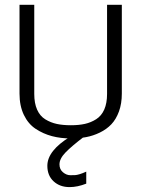

<svg xmlns="http://www.w3.org/2000/svg" viewBox="-20 -555 580 788"><path d="M265.6 212.9Q225.6 212.9 200 189.2Q174.3 165.5 174.3 125.5Q174.3 63.5 267.6 6.3H324.7Q273.9 44.9 249 70.6Q224.1 96.2 224.1 119.6Q224.1 140.1 238.5 152.1Q252.9 164.1 268.6 164.1Q283.7 164.1 289.8 163.6Q295.9 163.1 306.9 159.9Q317.9 156.7 334 149.4V198.7Q297.9 212.9 265.6 212.9ZM271 13.2Q229 13.2 193.1 3.7Q157.2 -5.9 126.5 -26.1Q95.7 -46.4 77.9 -83.5Q60.1 -120.6 60.1 -170.9V-535.2H120.6V-169.4Q120.6 -131.3 132.3 -105Q144 -78.6 166 -65.2Q188 -51.8 212.9 -46.4Q237.8 -41 271 -41Q303.7 -41 328.6 -46.6Q353.5 -52.2 375 -65.9Q396.5 -79.6 408 -105.7Q419.4 -131.8 419.4 -169.4V-535.2H480V-170.9Q480 -129.9 468.3 -97.7Q456.5 -65.4 437 -44.9Q417.5 -24.4 389.9 -11Q362.3 2.4 333.3 7.8Q304.2 13.2 271 13.2Z"/></svg>

Font: Oxygen Light
Style: Regular
Weight: 300
Designer: vernon adams
Foundry: Vernon Adams
Version: Version Release 0.2.3 webfont; ttfautohint (v0.93.3-1d66) -l